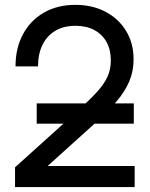

<svg xmlns="http://www.w3.org/2000/svg" viewBox="-20 -759 607 779"><path d="M41 0V-80.1L301.3 -314.9Q345.2 -355 373.5 -386Q401.9 -417 415.8 -447Q429.7 -477.1 429.7 -513.7Q429.7 -557.1 412.1 -588.6Q394.5 -620.1 362.5 -637.2Q330.6 -654.3 286.1 -654.3Q238.3 -654.3 204.3 -634Q170.4 -613.8 152.3 -576.9Q134.3 -540 134.3 -489.7H43Q43 -563.5 73 -619.6Q103 -675.8 157.7 -707.5Q212.4 -739.3 285.6 -739.3Q355 -739.3 408.2 -711.2Q461.4 -683.1 491.7 -633.3Q522 -583.5 522 -518.1Q522 -470.2 504.6 -429Q487.3 -387.7 452.1 -346.7Q417 -305.7 363.8 -257.3L174.3 -86.4V-85.4H526.4V0ZM128.9 -257.3V-339.4H522.9V-257.3Z"/></svg>

Font: Inter Cardless Display
Style: Regular
Weight: 400
Designer: Rasmus Andersson
Foundry: rsms
Version: Version 4.001;git-9221beed3